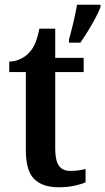

<svg xmlns="http://www.w3.org/2000/svg" viewBox="-20 -780 444 810"><path d="M226 10Q160 10 124.5 -24.5Q89 -59 89 -147V-476H19V-520Q46 -521 68 -532Q90 -543 104 -559Q119 -575 129 -599Q139 -623 146 -659H213V-536H333V-476H213V-152Q213 -103 228.5 -81Q244 -59 276 -59Q294 -59 310 -61Q326 -63 341 -67V-11Q327 -4 296.5 3Q266 10 226 10ZM271 -613Q280 -645 289.5 -685Q299 -725 305 -760H404V-750Q396 -729 381.5 -702Q367 -675 350.5 -648Q334 -621 319 -600H271Z"/></svg>

Font: Noto Serif Tamil SemiCondensed SemiBold
Style: Regular
Weight: 600
Width: 4
Designer: Indian Type Foundry, Tom Grace, and the Monotype Design Team
Foundry: Monotype Imaging Inc.
Version: Version 2.004; ttfautohint (v1.8.4.7-5d5b)